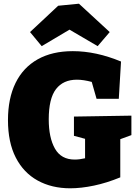

<svg xmlns="http://www.w3.org/2000/svg" viewBox="-20 -1001 735 1036"><path d="M359 15Q259 15 183 -27Q107 -69 65 -151Q23 -233 23 -353Q23 -470 64 -553.5Q105 -637 183.5 -681Q262 -725 373 -725Q498 -725 633 -669L621 -468H501L475 -559Q430 -571 395 -571Q321 -571 282 -520Q243 -469 243 -357Q243 -258 276.5 -199Q310 -140 383 -140Q409 -140 439 -147V-252L379 -268V-372L689 -377V-272L629 -250V-44Q556 -14 487 0.5Q418 15 359 15ZM205 -752 142 -828 294 -970 406 -981 572 -828 507 -752 355 -841Z"/></svg>

Font: Bitter Black
Style: Regular
Weight: 900
Designer: Sol Matas, and Bitter project Authors
Foundry: Sol Matas
Version: Version 2.001